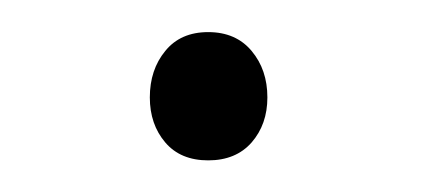

<svg xmlns="http://www.w3.org/2000/svg" viewBox="-20 -412 268 122"><path d="M75.2 -350.1Q75.2 -367.7 85 -379.6Q94.7 -391.6 112.3 -391.6Q129.9 -391.6 139.9 -379.6Q149.9 -367.7 149.9 -350.1Q149.9 -333 139.9 -321.5Q129.9 -310.1 112.3 -310.1Q94.7 -310.1 85 -321.5Q75.2 -333 75.2 -350.1Z"/></svg>

Font: Roboto Condensed Light
Style: Regular
Weight: 300
Designer: Google
Version: Version 2.134; 2016